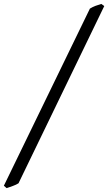

<svg xmlns="http://www.w3.org/2000/svg" viewBox="-74 -801 555 985"><path d="M21 139.2Q16.1 142.6 8.3 146.2Q0.5 149.9 -8.3 153.1Q-17.1 156.2 -25.6 159.2Q-34.2 162.1 -40 164.1L-54.2 151.9L387.2 -756.8Q400.4 -765.1 416 -771Q431.6 -776.9 445.8 -780.8L460.9 -770Z"/></svg>

Font: Gentium Plus APac
Style: Italic
Weight: 400
Italic angle: -8°
Designer: J. Victor Gaultney, Annie Olsen, Iska Routamaa, Becca Hirsbrunner
Foundry: SIL International
Version: Version 5.000